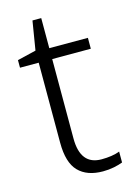

<svg xmlns="http://www.w3.org/2000/svg" viewBox="-105 -716 551 783"><g transform="rotate(-15 170.0 -324.5)"><path d="M238 -39Q260 -39 280 -42Q300 -45 315 -51V-5Q300 1 278 5.5Q256 10 231 10Q164 10 128 -27Q92 -64 92 -148V-486H13V-518L92 -537L112 -659H149V-532H312V-486H149V-151Q149 -39 238 -39Z"/></g></svg>

Font: Noto Sans Sinhala Light
Style: Regular
Weight: 300
Designer: Jelle Bosma - Monotype Design Team
Foundry: Monotype Imaging Inc.
Version: Version 2.006; ttfautohint (v1.8.4.7-5d5b)